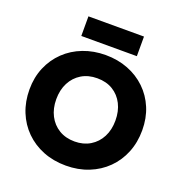

<svg xmlns="http://www.w3.org/2000/svg" viewBox="-160 -1045 1140 1205"><g transform="rotate(20 410.5 -442.5)"><path d="M213 -350Q213 -412 237.5 -459.5Q262 -507 306.5 -534Q351 -561 411 -561Q472 -561 516 -534Q560 -507 584 -459.5Q608 -412 608 -350Q608 -288 583.5 -240.5Q559 -193 514.5 -166Q470 -139 411 -139Q351 -139 306.5 -166Q262 -193 237.5 -240.5Q213 -288 213 -350ZM34 -350Q34 -269 61.5 -201Q89 -133 139.5 -83Q190 -33 259 -5.5Q328 22 411 22Q493 22 562 -5.5Q631 -33 681.5 -83Q732 -133 759.5 -201Q787 -269 787 -350Q787 -431 759 -498Q731 -565 680 -614Q629 -663 560.5 -689.5Q492 -716 411 -716Q331 -716 262 -689.5Q193 -663 142 -614Q91 -565 62.5 -498Q34 -431 34 -350ZM225 -776H596V-907H225Z"/></g></svg>

Font: Glinicke Jost Bold
Style: Bold
Weight: 700
Version: Version 3.710